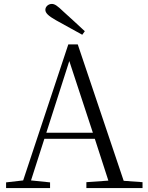

<svg xmlns="http://www.w3.org/2000/svg" viewBox="-20 -958 752 978"><path d="M412 -799C376 -833 337 -868 303 -899C273 -928 259 -938 244 -938C226 -938 211 -924 211 -908C211 -892 226 -877 265 -855C309 -831 354 -806 399 -781ZM333 -647 453 -282H216ZM420 0H706V-30L610 -37L376 -732H328L98 -39L11 -29V0H235V-29L138 -39L206 -251H463L532 -38L420 -30Z"/></svg>

Font: Noto Serif SC Light
Style: Regular
Weight: 300
Designer: Ryoko NISHIZUKA 西塚涼子 (kana & ideographs); Frank Grießhammer (Latin, Greek & Cyrillic); Wenlong ZHANG 张文龙 (bopomofo); San
Foundry: Adobe
Version: Version 2.001;hotconv 1.1.0;makeotfexe 2.6.0